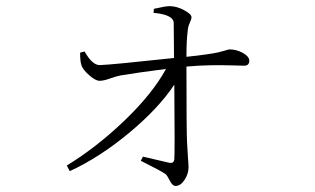

<svg xmlns="http://www.w3.org/2000/svg" viewBox="-20 -575 1040 633"><path d="M552.7 -499Q552.7 -525.4 491.2 -532.2Q487.3 -532.2 486.3 -532.2L487.3 -545.9Q525.4 -554.7 539.1 -554.7Q562.5 -554.7 586.9 -541.5Q611.3 -528.3 611.3 -518.6Q611.3 -511.7 605.5 -499.5Q599.6 -487.3 598.6 -470.7Q594.7 -442.4 594.7 -387.7Q631.8 -391.6 659.2 -395.5Q686.5 -399.4 699.2 -402.3Q711.9 -405.3 719.7 -407.7Q727.5 -410.2 731 -411.1Q734.4 -412.1 737.3 -412.1Q759.8 -412.1 780.8 -400.4Q801.8 -388.7 801.8 -375Q801.8 -358.4 785.2 -358.4Q781.2 -358.4 746.6 -359.4Q711.9 -360.4 675.3 -359.9Q638.7 -359.4 594.7 -355.5Q594.7 -141.6 596.7 -105.5Q597.7 -81.1 599.6 -56.6Q601.6 -32.2 601.6 -23.4Q601.6 -2 588.4 18.1Q575.2 38.1 558.6 38.1Q548.8 38.1 540 21Q531.2 3.9 527.3 0Q514.6 -9.8 444.3 -44.9L451.2 -58.6L539.1 -38.1Q552.7 -36.1 554.7 -48.8Q556.6 -75.2 554.7 -295.9Q502 -216.8 404.8 -136.2Q307.6 -55.7 210 -10.7L200.2 -29.3Q297.9 -88.9 390.1 -177.2Q482.4 -265.6 527.3 -347.7Q434.6 -335.9 377 -326.2Q362.3 -323.2 341.8 -315.9Q321.3 -308.6 308.6 -308.6Q294.9 -308.6 274.4 -326.7Q253.9 -344.7 249 -358.4Q244.1 -371.1 244.1 -401.4L258.8 -405.3Q284.2 -360.4 308.6 -360.4Q344.7 -361.3 553.7 -383.8Q553.7 -406.2 553.2 -446.8Q552.7 -487.3 552.7 -499Z"/></svg>

Font: GenYoMin TW TTF ExtraLight
Style: Regular
Weight: 250
Version: Version 1.300